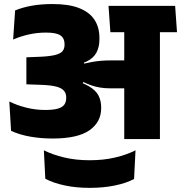

<svg xmlns="http://www.w3.org/2000/svg" viewBox="-20 -672 876 928"><path d="M835.5 -516.5 826.5 -643.5H504.5L513.5 -516.5ZM580.5 0H753V-562H580.5ZM25 -181.5 33.5 -39.5Q75 -20.5 126.5 -11.5Q178 -2.5 234 -2.5Q355.5 -2.5 412.2 -42.2Q469 -82 469 -149V-153Q469 -185 456.2 -210Q443.5 -235 409.8 -255Q376 -275 313 -292.5L310.5 -356Q366 -358.5 399 -374.8Q432 -391 446.2 -418Q460.5 -445 460.5 -481.5V-489Q460.5 -539.5 437 -576Q413.5 -612.5 363.5 -632.5Q313.5 -652.5 234 -652.5Q179.5 -652.5 134.2 -644.5Q89 -636.5 53 -621.5L43.5 -481Q79.5 -496.5 119.5 -505.5Q159.5 -514.5 203 -514.5Q252.5 -514.5 272.2 -500.8Q292 -487 292 -459V-456Q292 -437.5 282.8 -425.5Q273.5 -413.5 249.5 -407Q225.5 -400.5 181 -398L107.5 -395V-264.5L189 -261.5Q230 -259.5 254.2 -252.8Q278.5 -246 289.2 -233.2Q300 -220.5 300 -202V-198.5Q300 -178.5 290.5 -165.8Q281 -153 258.8 -146.8Q236.5 -140.5 198 -140.5Q151.5 -140.5 106.8 -151.8Q62 -163 25 -181.5ZM304 -367.5V-280L378 -264L382.5 -275.5Q403 -266 422.2 -259.2Q441.5 -252.5 463.8 -248.8Q486 -245 515 -245H640V-380H513.5Q488 -380 466.2 -378Q444.5 -376 425 -372.5Q405.5 -369 386.5 -364.5L385 -372ZM413.5 236Q480 236 535.5 224.5Q591 213 628 193L635 54.5Q592.5 76 536.8 89.2Q481 102.5 413.5 102.5Q346.5 102.5 290.8 89.2Q235 76 192 54.5L199 192Q238 212.5 292.5 224.2Q347 236 413.5 236Z"/></svg>

Font: Anek Devanagari ExtraBold
Style: Regular
Weight: 800
Designer: Kailash Malviya (Devanagari) & Yesha Goshar (Latin)
Foundry: Ek Type
Version: Version 1.003